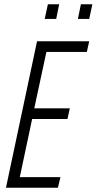

<svg xmlns="http://www.w3.org/2000/svg" viewBox="-20 -882 454 902"><path d="M8 0 154 -688H399L388 -638H198L141 -373H308L297 -323H131L73 -50H264L252 0ZM346 -793 360 -862H414L399 -793ZM190 -793 205 -862H258L244 -793Z"/></svg>

Font: Saira ExtraCondensed Light
Style: Italic
Weight: 300
Width: 2
Italic angle: -12°
Designer: Hector Gatti with collaboration of the Omnibus-Type team
Foundry: Omnibus-Type
Version: Version 1.101